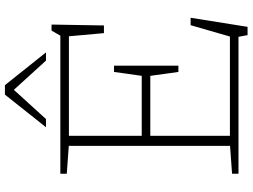

<svg xmlns="http://www.w3.org/2000/svg" viewBox="-140 -826 1003 762"><g transform="rotate(-90 361.0 -445.5)"><path d="M52 0V-25.5L162.5 -33.5V-673.5L52 -681.5V-707H600L620 -742H644L640.5 -534H610L597.5 -673H202.5V-384H440.5L456 -494H481V-238.5H456L440.5 -350H202.5V-34H596.5L641.5 -190H671L635 36H602L595.5 0ZM501 -764 385 -891.5 269 -764H236.5L366 -927H403.5L533.5 -764Z"/></g></svg>

Font: Newsreader 6pt ExtraLight
Style: Regular
Weight: 275
Designer: Hugues Gentile
Foundry: Production Type
Version: Version 1.003; ttfautohint (v1.8.3)